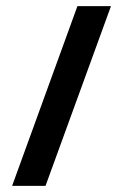

<svg xmlns="http://www.w3.org/2000/svg" viewBox="-20 -606 401 626"><path d="M19.5 0 232.4 -585.9H341.8L128.4 0Z"/></svg>

Font: NAYAKA
Style: Regular
Weight: 400
Designer: R.S. Wihananto
Foundry: R.S. Wihananto
Version: Version 1.92